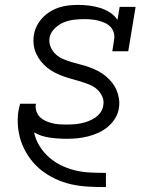

<svg xmlns="http://www.w3.org/2000/svg" viewBox="-20 -558 640 783"><path d="M411 205Q375 205 339 203Q303 201 270 193.5Q237 186 206 171.5Q175 157 149 136.5Q123 116 103 89Q83 62 70.5 31Q58 0 54 -35Q50 -70 55 -105Q57 -113 58.5 -120.5Q60 -128 62 -135H127Q127 -134 126.5 -133Q126 -132 126 -131Q124 -116 129 -102.5Q134 -89 144 -79.5Q154 -70 166.5 -64.5Q179 -59 193 -55.5Q207 -52 221.5 -51Q236 -50 251 -50Q266 -50 280.5 -51Q295 -52 310 -55Q325 -58 339.5 -63.5Q354 -69 367 -77.5Q380 -86 389.5 -99Q399 -112 401 -127Q405 -147 397 -164.5Q389 -182 375.5 -194Q362 -206 344.5 -213Q327 -220 309 -225.5Q291 -231 272.5 -236Q254 -241 236.5 -247.5Q219 -254 202.5 -262.5Q186 -271 172 -282.5Q158 -294 146.5 -308.5Q135 -323 127.5 -339.5Q120 -356 117.5 -375Q115 -394 118 -414Q121 -434 130 -452Q139 -470 153 -485Q167 -500 185 -511Q203 -522 222.5 -528Q242 -534 261 -536Q280 -538 299 -538Q322 -538 345 -535Q368 -532 389 -525.5Q410 -519 428.5 -507Q447 -495 459 -477L468 -530H533L503 -349H438L445 -394Q448 -409 444.5 -423Q441 -437 431.5 -447.5Q422 -458 409 -464Q396 -470 382.5 -473.5Q369 -477 354 -478.5Q339 -480 324 -480Q303 -480 281.5 -477.5Q260 -475 239.5 -466.5Q219 -458 202 -441Q185 -424 182 -403Q179 -384 186.5 -366.5Q194 -349 207.5 -336.5Q221 -324 238 -317Q255 -310 273 -304.5Q291 -299 309.5 -294.5Q328 -290 345.5 -283.5Q363 -277 379.5 -268.5Q396 -260 410 -248.5Q424 -237 435.5 -223Q447 -209 454.5 -192Q462 -175 465 -156Q468 -137 465 -118Q462 -96 450 -76Q438 -56 420 -41Q402 -26 381 -16.5Q360 -7 338 -1.5Q316 4 294.5 6Q273 8 251 8Q216 8 181.5 3Q147 -2 119 -18Q125 11 141 37Q157 63 179 82.5Q201 102 228 115.5Q255 129 285 136.5Q315 144 347 145.5Q379 147 411 147H412V205Z"/></svg>

Font: Iosevka Slab LtExObl
Style: Regular
Weight: 300
Width: 7
Italic angle: -9°
Monospace: yes
Designer: Belleve Invis
Foundry: Belleve Invis
Version: Version 11.1.0; ttfautohint (v1.8.3)